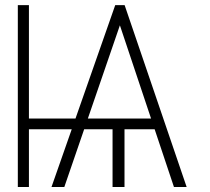

<svg xmlns="http://www.w3.org/2000/svg" viewBox="-20 -748 842 768"><path d="M304.2 -273.9 299.3 -231H74.2V-273.9ZM95.7 -727.5V0H51.3V-727.5ZM470.2 -677.7 237.3 0H186L440.9 -727.5H468.8ZM675.8 0 448.7 -679.2 450.7 -727.5H478.5L726.6 0ZM617.7 -273.9V-231H295.9L300.3 -273.9ZM478 -265.1V0H430.2V-265.1Z"/></svg>

Font: Inter Tight ExtraLight
Style: Regular
Weight: 250
Designer: Rasmus Andersson
Foundry: rsms
Version: Version 3.004